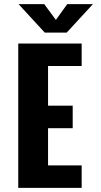

<svg xmlns="http://www.w3.org/2000/svg" viewBox="-20 -911 490 931"><path d="M430.5 -891 303.5 -753H197L70 -891H194.5L251 -814.5L306 -891ZM376 -591H213V-398.5H332.5V-289.5H213V-109H376V0H68.5V-700H376Z"/></svg>

Font: League Mono Condensed
Style: Bold
Weight: 700
Width: 1
Designer: Tyler Finck
Foundry: The League of Moveable Type / Tyler Finck
Version: Version 2.210